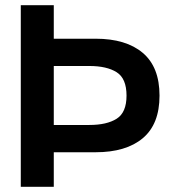

<svg xmlns="http://www.w3.org/2000/svg" viewBox="-20 -719 654 739"><path d="M60 -699H187V-570H348Q465 -570 529.5 -515.5Q594 -461 594 -351Q594 -241 529.5 -187Q465 -133 348 -133H187V0H60ZM324 -238Q391 -238 429 -262Q467 -286 467 -351Q467 -417 429 -441Q391 -465 324 -465H187V-238Z"/></svg>

Font: Prompt Medium
Style: Regular
Weight: 500
Designer: Katatrad Team
Foundry: CadsonDemak
Version: Version 1.000